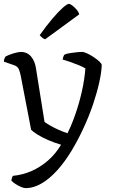

<svg xmlns="http://www.w3.org/2000/svg" viewBox="-22 -767 591 987"><path d="M109 200Q100 200 85 193.5Q70 187 56.5 178Q43 169 36 161Q38 151 40 146Q42 141 44 137Q95 132 140.5 112Q186 92 225 58Q264 24 292 -23Q258 -33 225.5 -47Q193 -61 169.5 -76Q146 -91 138 -100L85 -375Q82 -393 75.5 -409.5Q69 -426 50 -432L-2 -450Q-2 -460 1.5 -467Q5 -474 6 -476Q17 -482 32 -487.5Q47 -493 62 -496.5Q77 -500 85 -500Q118 -500 138 -476Q158 -452 163 -415L207 -140Q215 -134 234.5 -122.5Q254 -111 278.5 -100Q303 -89 325 -82Q341 -114 354.5 -149.5Q368 -185 379 -221.5Q390 -258 398 -293Q406 -328 410.5 -359Q415 -390 417 -415Q405 -423 383 -432Q361 -441 338 -449Q315 -457 300 -461Q301 -468 303.5 -475Q306 -482 309 -486Q319 -491 335 -493.5Q351 -496 368.5 -498Q386 -500 400 -500Q410 -500 427 -492Q444 -484 461 -472.5Q478 -461 489.5 -450Q501 -439 501 -433Q500 -397 488.5 -344.5Q477 -292 456.5 -231Q436 -170 407 -108Q379 -47 345.5 8.5Q312 64 273.5 107Q235 150 193.5 175Q152 200 109 200ZM210 -565Q201 -568 193.5 -574.5Q186 -581 182 -586Q216 -634 246.5 -670Q277 -706 300 -726.5Q323 -747 332 -747Q339 -747 350 -738.5Q361 -730 371.5 -718Q382 -706 385 -693Z"/></svg>

Font: Texturina Medium 12pt Light
Style: Regular
Weight: 300
Version: Version 1.002